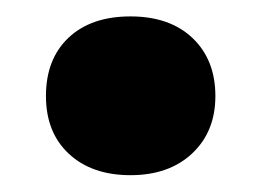

<svg xmlns="http://www.w3.org/2000/svg" viewBox="-20 -205 318 234"><path d="M139 8.5Q92 8.5 64 -17.5Q36 -43.5 36 -88Q36 -133 63.5 -159Q91 -185 139 -185Q187 -185 214.8 -158.5Q242.5 -132 242.5 -88Q242.5 -44.5 214.2 -18Q186 8.5 139 8.5Z"/></svg>

Font: Encode Sans
Style: Bold
Weight: 700
Designer: Multiple Designers
Foundry: Impallari Type
Version: Version 3.002; ttfautohint (v1.8.3) -l 8 -r 50 -G 200 -x 14 